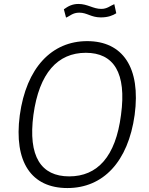

<svg xmlns="http://www.w3.org/2000/svg" viewBox="-20 -941 753 971"><path d="M568 -874 558 -920C536 -911 522 -896 492 -896C451 -896 423 -921 377 -921C346 -921 325 -910 303 -894L314 -852C333 -859 347 -877 381 -877C421 -877 440 -853 490 -853C527 -853 551 -863 568 -874ZM321 10C501 10 628 -122 661 -360C693 -600 600 -733 421 -733C242 -733 113 -599 80 -358C49 -121 139 10 321 10ZM330 -49C188 -49 121 -149 149 -360C178 -572 272 -674 414 -674C555 -674 621 -573 592 -360C565 -148 472 -49 330 -49Z"/></svg>

Font: United Sans ExtraLight
Style: Italic
Weight: 200
Italic angle: -8°
Designer: Pablo Impallari, Rodrigo Fuenzalida (Modified by Dan O. Williams)
Version: Version 1.000;PS 001.000;hotconv 1.0.88;makeotf.lib2.5.64775